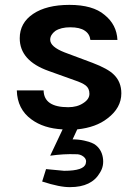

<svg xmlns="http://www.w3.org/2000/svg" viewBox="-20 -517 567 788"><path d="M447 -211Q478 -181 478 -134Q478 -74 421 -31Q374 6 297 14L278 55Q303 55 325.5 60Q348 65 358 70L368 75Q396 94 402 129Q408 164 390 192Q356 251 268 251Q227 252 153 228L169 177L243 184Q325 184 332 154Q337 137 323 126Q309 115 291 116Q243 114 186 122L237 14Q159 10 109 -27Q51 -69 49 -146H159Q160 -77 260 -77Q297 -77 322 -94Q347 -110 347 -132Q347 -154 332 -166Q318 -177 285 -188L179 -226Q61 -268 61 -360Q61 -423 116 -460Q171 -497 265 -497Q361 -497 409 -456Q459 -416 462 -353H351Q348 -378 328 -391Q308 -405 268 -405Q230 -405 207 -390Q186 -374 186 -354Q186 -325 245 -302L360 -259Q423 -235 447 -211Z"/></svg>

Font: Karla Neue
Style: Bold
Weight: 700
Designer: Jonathan Pinhorn
Foundry: PYRS Fontlab Ltd. / Made with FontLab
Version: Version 1.000;PS 001.001;hotconv 1.0.56